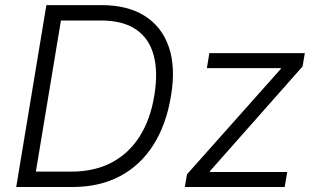

<svg xmlns="http://www.w3.org/2000/svg" viewBox="-20 -748 1262 768"><path d="M269.5 0H82.5L92.8 -61.5H264.6Q357.9 -61.5 426.8 -97.9Q495.6 -134.3 538.8 -202.6Q582 -271 597.2 -365.7Q612.8 -459.5 594.7 -526.9Q576.7 -594.2 524.2 -630.1Q471.7 -666 383.8 -666H190.4L200.7 -727.5H386.2Q490.7 -727.5 559.3 -684.1Q627.9 -640.6 655.5 -559.6Q683.1 -478.5 664.1 -365.2Q645.5 -250.5 593.8 -168.7Q542 -86.9 460.2 -43.5Q378.4 0 269.5 0ZM233.9 -727.5 113.3 0H44.9L165.5 -727.5ZM719.2 0 728 -50.8 1103 -472.2 1104 -475.6H807.6L817.4 -535.6H1199.2L1190.4 -482.4L820.3 -64L819.3 -60.1H1128.9L1118.7 0Z"/></svg>

Font: Inter 20pt Light
Style: Italic
Weight: 300
Italic angle: -9.3988°
Version: Version 4.001;git-66647c0bb